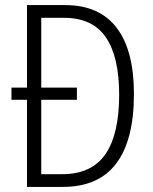

<svg xmlns="http://www.w3.org/2000/svg" viewBox="-20 -734 602 754"><path d="M236 -714Q370 -714 438 -625Q506 -536 506 -365Q506 -184 436.5 -92Q367 0 227 0H86V-342H25V-390H86V-714ZM231 -664H142V-390H282V-342H142V-50H224Q340 -50 394 -128.5Q448 -207 448 -362Q448 -510 396 -587Q344 -664 231 -664Z"/></svg>

Font: Noto Sans Ethiopic Condensed Light
Style: Regular
Weight: 300
Width: 3
Designer: Monotype Design Team
Foundry: Monotype Imaging Inc.
Version: Version 2.102; ttfautohint (v1.8.4.7-5d5b)